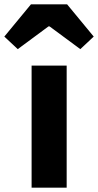

<svg xmlns="http://www.w3.org/2000/svg" viewBox="-70 -867 453 887"><path d="M76 0V-564H238V0ZM-50 -698 73 -847H240L363 -698L301 -640L159 -745H154L12 -640Z"/></svg>

Font: Noto Sans JP Thin ExtraBold
Style: Regular
Weight: 800
Version: Version 2.004-H2;hotconv 1.0.118;makeotfexe 2.5.65603